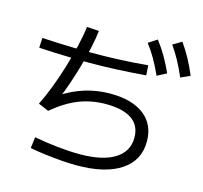

<svg xmlns="http://www.w3.org/2000/svg" viewBox="-124 -994 1248 1178"><g transform="rotate(15 500.0 -404.5)"><path d="M793 -612Q767 -669 742.5 -711.5Q718 -754 688 -793L743 -829Q776 -786 802 -741Q828 -696 852 -643ZM936 -639Q911 -696 887.5 -739Q864 -782 836 -822L892 -855Q923 -811 947.5 -765.5Q972 -720 995 -666ZM370 -582Q317 -582 260 -583.5Q203 -585 149.5 -587Q96 -589 53 -592L56 -655Q97 -652 150.5 -650Q204 -648 261 -646.5Q318 -645 370 -645Q455 -645 542 -648.5Q629 -652 727 -661L731 -598Q632 -590 544 -586Q456 -582 370 -582ZM460 46Q416 46 364.5 42Q313 38 260.5 31.5Q208 25 162 16L171 -55Q244 -41 321 -33Q398 -25 460 -25Q605 -25 682.5 -73Q760 -121 760 -210Q760 -286 704 -325Q648 -364 540 -364Q447 -364 367.5 -332.5Q288 -301 206 -232L140 -260Q165 -309 191.5 -377.5Q218 -446 241 -521.5Q264 -597 280.5 -667.5Q297 -738 303 -791L380 -786Q375 -740 362 -680Q349 -620 331 -556Q313 -492 292.5 -432.5Q272 -373 252 -326L238 -337Q310 -385 387.5 -409Q465 -433 550 -433Q642 -433 707 -406Q772 -379 806 -328.5Q840 -278 840 -206Q840 -86 741 -20Q642 46 460 46Z"/></g></svg>

Font: M PLUS 2 Thin
Style: Regular
Weight: 400
Version: Version 1.001